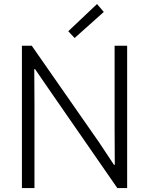

<svg xmlns="http://www.w3.org/2000/svg" viewBox="-20 -951 753 971"><path d="M90.8 -719.7H140.6L481.4 -230.5L556.6 -117.2H560.5L559.6 -303.7V-719.7H623V0H573.2L234.4 -489.3L157.2 -601.6H153.3L154.3 -420.9V0H90.8ZM325.2 -793 470.7 -930.7 504.9 -890.6 357.4 -758.8Z"/></svg>

Font: Reddit Sans Chocolate Light
Style: Regular
Weight: 300
Designer: Stephen Hutchings
Foundry: Reddit
Version: Version 1.013